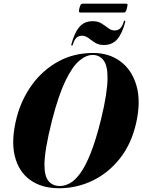

<svg xmlns="http://www.w3.org/2000/svg" viewBox="-20 -994 760 1024"><path d="M477 -711.5Q562 -711.5 622.8 -666.2Q683.5 -621 707.8 -537.5Q732 -454 706.5 -339.5Q681.5 -227.5 620 -149.5Q558.5 -71.5 474 -30.8Q389.5 10 295 10Q202.5 10 140.8 -34.2Q79 -78.5 58.5 -163.2Q38 -248 69.5 -369.5Q95 -465.5 151.5 -543Q208 -620.5 290.8 -666Q373.5 -711.5 477 -711.5ZM299 -2Q325.5 -2 352.8 -16.8Q380 -31.5 408 -69.8Q436 -108 463.5 -177Q491 -246 518 -354Q536.5 -429.5 545 -484.8Q553.5 -540 553.5 -578Q554 -644.5 531.8 -672.8Q509.5 -701 474.5 -701Q439.5 -701 402.5 -669.8Q365.5 -638.5 329 -563Q292.5 -487.5 258 -354Q237 -271 227.2 -213.2Q217.5 -155.5 217 -117Q217 -53.5 239.2 -27.8Q261.5 -2 299 -2ZM534 -754Q506 -754 486.8 -766.5Q467.5 -779 451.5 -791.2Q435.5 -803.5 417 -803.5Q381.5 -803.5 369 -757Q367.5 -751 363 -751Q358.5 -751 360.5 -757Q376 -817.5 402.5 -849.2Q429 -881 474.5 -881Q502.5 -881 521.8 -868.8Q541 -856.5 557.2 -844Q573.5 -831.5 592 -831.5Q627 -831.5 639.5 -877.5Q641 -883.5 645.5 -883.5Q650 -883.5 648 -877.5Q632.5 -817 606 -785.5Q579.5 -754 534 -754ZM403.5 -950.5Q407.5 -965 411 -969.8Q414.5 -974.5 422.5 -974.5H651Q659 -974.5 660 -970.5Q661 -966.5 657 -951Q653.5 -936.5 650 -931.8Q646.5 -927 638.5 -927H410Q402 -927 401 -931.8Q400 -936.5 403.5 -950.5Z"/></svg>

Font: Fraunces 144pt
Style: Bold Italic
Weight: 700
Italic angle: -16°
Version: Version 1.000;[b76b70a41]